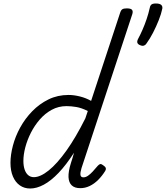

<svg xmlns="http://www.w3.org/2000/svg" viewBox="-20 -1063 950 1100"><path d="M153 17Q119 17 93.5 -1Q68 -19 54 -52Q40 -85 40 -130Q40 -176 54 -229Q68 -282 96 -333Q124 -384 165 -426Q206 -468 258 -493.5Q310 -519 373 -519Q403 -519 437.5 -510.5Q472 -502 502 -485L668 -989Q673 -1005 681 -1010Q689 -1015 706 -1015Q730 -1015 736.5 -1006.5Q743 -998 738 -982L447 -100Q439 -74 441 -60.5Q443 -47 458 -47Q471 -47 484 -56Q497 -65 511 -80Q525 -95 540 -113Q548 -122 554.5 -123Q561 -124 570 -117Q584 -108 586 -100Q588 -92 583 -84Q565 -55 542.5 -32.5Q520 -10 494 2.5Q468 15 440 15Q408 15 391 -1Q374 -17 372.5 -48.5Q371 -80 386 -128Q391 -143 395.5 -158Q400 -173 404 -188Q359 -118 315.5 -72.5Q272 -27 231 -5Q190 17 153 17ZM114 -141Q114 -113 121 -92Q128 -71 141.5 -59.5Q155 -48 174 -48Q211 -48 259 -86.5Q307 -125 360.5 -200Q414 -275 469 -385L483 -427Q447 -445 417 -450Q387 -455 361 -455Q315 -455 276.5 -434Q238 -413 208 -378.5Q178 -344 157 -302.5Q136 -261 125 -219Q114 -177 114 -141ZM783 -804Q770 -809 767 -818Q764 -827 772 -842Q783 -862 796 -891.5Q809 -921 820 -953.5Q831 -986 837 -1014Q839 -1028 846 -1035.5Q853 -1043 873 -1043Q894 -1043 903 -1035.5Q912 -1028 910 -1014Q904 -984 889.5 -947.5Q875 -911 857 -876Q839 -841 820 -815Q816 -807 806.5 -802.5Q797 -798 783 -804Z"/></svg>

Font: Playwrite US Trad Light
Style: Regular
Weight: 300
Designer: Veronika Burian, José Scaglione
Foundry: TypeTogether
Version: Version 1.003